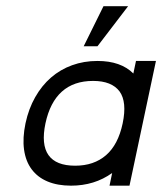

<svg xmlns="http://www.w3.org/2000/svg" viewBox="-20 -586 512 606"><path d="M472.2 -393.6 388.7 0H325.7L334 -40Q278.3 0 204.1 0Q161.6 0 130.1 -13.2Q98.6 -26.4 79.8 -51.8Q61 -77.1 55.9 -113.8Q50.8 -150.4 60.5 -196.8Q70.3 -242.7 91.1 -279.3Q111.8 -315.9 141.1 -341.3Q170.4 -366.7 207.5 -380.1Q244.6 -393.6 287.6 -393.6Q361.3 -393.6 400.9 -354L409.2 -393.6ZM357.4 -297.4Q332.5 -330.6 273.9 -330.6Q212.9 -330.6 175.3 -296.9Q137.7 -263.2 123.5 -196.8Q109.4 -129.9 133.1 -96.4Q156.7 -63 217.3 -63Q276.4 -63 314.7 -96.2Q353 -129.4 367.2 -196.8Q381.3 -264.2 357.4 -297.4ZM384.3 -566.4 287.6 -439.9H244.1L306.6 -566.4Z"/></svg>

Font: Fibel Nord
Style: Italic
Weight: 400
Designer: Peter Wiegel
Foundry: Peter Wioegel
Version: Version 000.000